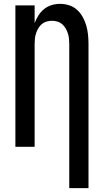

<svg xmlns="http://www.w3.org/2000/svg" viewBox="-20 -763 540 998"><path d="M340 215V-535Q340 -549 338.5 -563Q337 -577 332.5 -590.5Q328 -604 320.5 -616.5Q313 -629 302.5 -638Q292 -647 278 -651Q264 -655 250 -655Q236 -655 222 -651Q208 -647 197.5 -638Q187 -629 179.5 -616.5Q172 -604 167.5 -590.5Q163 -577 161.5 -563Q160 -549 160 -535V0H60V-735H160V-643Q168 -664 180 -683Q192 -702 209.5 -716Q227 -730 248.5 -736.5Q270 -743 292 -743Q316 -743 339.5 -735.5Q363 -728 380.5 -712Q398 -696 410 -674.5Q422 -653 428.5 -630Q435 -607 437.5 -583Q440 -559 440 -535V215Z"/></svg>

Font: Iosevka Semibold
Style: Regular
Weight: 600
Monospace: yes
Designer: Belleve Invis
Foundry: Belleve Invis
Version: Version 33.2.3; ttfautohint (v1.8.4)